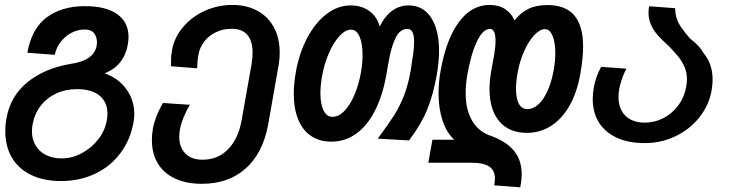

<svg xmlns="http://www.w3.org/2000/svg" viewBox="-20 -580 3040 797"><path d="M2 -35Q2 -62.5 7 -89.5Q23.5 -181.5 94 -238.8Q164.5 -296 271.5 -314.5Q370.5 -328 381.5 -391.5Q382.5 -398.5 382.5 -404.5Q382.5 -425.5 371 -441.5Q359.5 -457.5 331.5 -457.5Q301.5 -457.5 274.8 -442.8Q248 -428 230.2 -403.8Q212.5 -379.5 207.5 -352.5L93.5 -361Q111.5 -461.5 174 -508Q236.5 -554.5 333 -554.5Q419.5 -554.5 466.5 -521.2Q513.5 -488 513.5 -426.5Q513.5 -411.5 510.5 -395Q503.5 -353.5 479.8 -322.8Q456 -292 414 -275.5Q447.5 -265 475.8 -241Q504 -217 520.8 -182.5Q537.5 -148 537.5 -107.5Q537.5 -91 534.5 -73.5Q521.5 0 480 55.5Q438.5 111 374.8 141.2Q311 171.5 233 171.5Q161.5 171.5 109.2 146.2Q57 121 29.5 74.5Q2 28 2 -35ZM423 -78.5Q426 -93.5 426 -107.5Q426 -156.5 393 -183.2Q360 -210 300 -210Q252 -210 213 -191.8Q174 -173.5 148.5 -140.2Q123 -107 115 -62.5Q112.5 -46.5 112.5 -35.5Q112.5 -2 127.8 23.8Q143 49.5 171 63.5Q199 77.5 236.5 77.5Q278.5 77.5 319 56Q359.5 34.5 387.5 -1.2Q415.5 -37 423 -78.5Z M610.5 1Q610.5 -22.5 615 -48Q623.5 -94.5 656 -152.5L768.5 -145Q754 -122 742.5 -94Q731 -66 726.5 -41Q724 -24.5 724 -13Q724 30.5 749 56.8Q774 83 820.5 83Q885 83 927.2 39.2Q969.5 -4.5 983 -81L1024 -312Q1028.5 -339 1028.5 -361.5Q1028.5 -410 1006.8 -435.2Q985 -460.5 941.5 -460.5Q905.5 -460.5 876 -446.2Q846.5 -432 827.8 -407.5Q809 -383 803.5 -352.5Q798.5 -323.5 798.5 -296.5L690 -305Q690 -307.5 689.8 -326.2Q689.5 -345 694 -371.5Q703.5 -424.5 739.8 -467.5Q776 -510.5 830 -535Q884 -559.5 944.5 -559.5Q1004.5 -559.5 1049 -535Q1093.5 -510.5 1117.2 -466Q1141 -421.5 1141 -362.5Q1141 -334.5 1136 -306.5L1093.5 -65Q1072 54.5 1000.5 118.8Q929 183 817.5 183Q753 183 706.2 161Q659.5 139 635 98.2Q610.5 57.5 610.5 1Z M1199.5 -191Q1199.5 -231 1208 -280.5Q1221.5 -358 1254.5 -421.2Q1287.5 -484.5 1334.5 -521Q1381.5 -557.5 1436 -557.5Q1481.5 -557.5 1513.5 -534Q1545.5 -510.5 1556 -470Q1578.5 -514.5 1608.8 -536Q1639 -557.5 1675 -557.5Q1736.5 -557.5 1769.5 -507Q1802.5 -456.5 1802.5 -368.5Q1802.5 -325 1793 -269Q1778.5 -187.5 1753.8 -126.2Q1729 -65 1678 3L1548 -4.5Q1591.5 -63 1615.8 -101.2Q1640 -139.5 1657 -183.2Q1674 -227 1684.5 -285Q1691.5 -329 1695.2 -356.8Q1699 -384.5 1699 -406Q1699 -432 1692.5 -446Q1686 -460 1671.5 -460Q1640 -460 1622 -422.5Q1604 -385 1594 -328.5L1583.5 -268.5Q1568 -182 1536.2 -120Q1504.5 -58 1458.5 -25Q1412.5 8 1355.5 8Q1306 8 1271 -15.8Q1236 -39.5 1217.8 -84.2Q1199.5 -129 1199.5 -191ZM1478.5 -280.5Q1485 -317.5 1485 -352.5Q1485 -399.5 1472.5 -428.2Q1460 -457 1437.5 -457Q1413.5 -457 1389 -430.2Q1364.5 -403.5 1345.2 -359.2Q1326 -315 1317 -264.5Q1310 -225 1310 -193Q1310 -148.5 1323 -121.8Q1336 -95 1360 -95Q1386.5 -95 1410.5 -120.5Q1434.5 -146 1452.2 -188.5Q1470 -231 1478.5 -280.5Z M2034.5 161.5Q2034.5 127 2010.5 111.2Q1986.5 95.5 1938.5 95.5H1758L1775 0H1865.5Q1833.5 -30 1817 -79.8Q1800.5 -129.5 1800.5 -192Q1800.5 -240 1809 -286Q1832 -417 1884.8 -488.2Q1937.5 -559.5 2012 -559.5Q2050.5 -559.5 2076.8 -542.2Q2103 -525 2116 -495Q2139.5 -526 2172.2 -542.5Q2205 -559 2252 -559Q2328 -559 2364.2 -515.8Q2400.5 -472.5 2400.5 -386.5Q2400.5 -338 2389 -273.5Q2375.5 -197 2344.5 -142Q2313.5 -87 2268 -57.8Q2222.5 -28.5 2167 -28.5Q2093 -28.5 2052.5 -76.5Q2012 -124.5 2012 -210.5Q2012 -243.5 2019 -285.5L2031 -350.5Q2037 -385 2037 -410Q2037 -460 2013.5 -460Q1985 -460 1960.2 -409Q1935.5 -358 1920 -270Q1913 -232 1913 -194Q1913 -127.5 1937.8 -82.5Q1962.5 -37.5 2009.5 -19Q2078.5 4.5 2112 44Q2145.5 83.5 2145.5 142.5Q2145.5 167.5 2139.5 197.5L2031.5 189.5Q2034.5 174.5 2034.5 161.5ZM2278.5 -289.5Q2285 -326.5 2285 -360Q2285 -405 2273.5 -432Q2262 -459 2242.5 -459Q2221.5 -459 2198.5 -435Q2175.5 -411 2156.5 -369.2Q2137.5 -327.5 2128.5 -277.5Q2122 -241.5 2122 -211Q2122 -170 2134.2 -148.5Q2146.5 -127 2169.5 -127Q2193.5 -127 2215 -146.8Q2236.5 -166.5 2253 -203Q2269.5 -239.5 2278.5 -289.5Z M2440.5 -169Q2440.5 -191.5 2445 -217Q2452.5 -261.5 2475.5 -302.5L2580 -295Q2558.5 -252.5 2550.5 -211.5Q2547.5 -193.5 2547.5 -177.5Q2547.5 -127.5 2576.5 -99.2Q2605.5 -71 2657 -71Q2698 -71 2734.5 -90Q2771 -109 2796 -143Q2821 -177 2828.5 -220Q2831.5 -236.5 2831.5 -250.5Q2831.5 -277.5 2822.2 -300.2Q2813 -323 2798 -342Q2783 -361 2757.5 -387.5Q2729.5 -412.5 2711.5 -432.5Q2693.5 -452.5 2682.8 -476.2Q2672 -500 2672 -527.5Q2672 -538 2674.5 -554L2782.5 -546Q2783 -523 2788.5 -505Q2794 -487 2807 -467.5Q2820 -448 2844.5 -420Q2887 -387 2898.5 -362Q2938 -317 2938 -249.5Q2938 -230 2934 -205Q2923 -143 2883.2 -93Q2843.5 -43 2784 -14.5Q2724.5 14 2656 14Q2589 14 2540.5 -8.2Q2492 -30.5 2466.2 -71.5Q2440.5 -112.5 2440.5 -169Z"/></svg>

Font: JuliaMono SemiBoldItalic
Style: Regular
Weight: 600
Italic angle: -9°
Monospace: yes
Designer: cormullion
Foundry: corm
Version: Version 0.049; ttfautohint (v1.8.4)